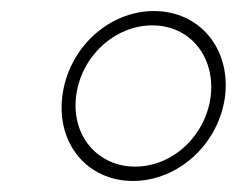

<svg xmlns="http://www.w3.org/2000/svg" viewBox="-20 -828 429 348"><path d="M221 -500C303 -500 377 -567 388 -654C398 -741 341 -808 259 -808C177 -808 104 -741 93 -654C82 -567 139 -500 221 -500ZM225 -526C157 -526 109 -582 118 -654C127 -726 188 -782 256 -782C324 -782 370 -726 362 -654C353 -582 293 -526 225 -526Z"/></svg>

Font: Barlow Condensed Thin
Style: Italic
Weight: 250
Width: 3
Italic angle: -7°
Designer: Jeremy Tribby
Foundry: Tribby Type
Version: Version 1.422;hotconv 1.0.109;makeotfexe 2.5.65596